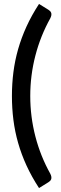

<svg xmlns="http://www.w3.org/2000/svg" viewBox="-20 -801 311 974"><path d="M133.5 -314C133.5 -384 142.2 -452.3 159.5 -519C176.8 -585.7 202 -648.7 235 -708C238 -714 239.8 -719.3 240.5 -724C241.2 -728.7 240.8 -732.8 239.5 -736.2C238.2 -739.8 236.2 -742.7 233.7 -745C231.2 -747.3 228.5 -749.5 225.5 -751.5L178 -781C153 -742.7 131.8 -704.5 114.5 -666.5C97.2 -628.5 83 -590.2 72 -551.8C61 -513.2 53 -474.2 48 -434.8C43 -395.2 40.5 -355 40.5 -314C40.5 -272.7 43 -232.2 48 -192.8C53 -153.2 61 -114.2 72 -75.8C83 -37.2 97.2 0.9 114.5 38.8C131.8 76.6 153 114.7 178 153L225.5 123.5C228.5 121.5 231.2 119.3 233.7 117C236.2 114.7 238.2 111.8 239.5 108.3C240.8 104.8 241.2 100.7 240.5 96C239.8 91.3 238 86 235 80C202 21 176.8 -41.9 159.5 -108.7C142.2 -175.6 133.5 -244 133.5 -314Z"/></svg>

Font: Lato Semibold
Style: Regular
Weight: 600
Designer: Lukasz Dziedzic
Foundry: tyPoland Lukasz Dziedzic
Version: Version 2.006; 2014-01-15